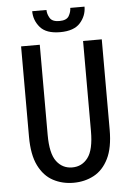

<svg xmlns="http://www.w3.org/2000/svg" viewBox="-59 -916 668 972"><g transform="rotate(-5 275.0 -430.0)"><path d="M275.5 11Q218.5 11 172 -13.8Q125.5 -38.5 98 -93.8Q70.5 -149 70.5 -241V-700H165.5V-242Q165.5 -147 195.8 -107Q226 -67 275.5 -67Q325 -67 355.2 -107Q385.5 -147 385.5 -242V-700H480.5V-241Q480.5 -149 453 -93.8Q425.5 -38.5 379 -13.8Q332.5 11 275.5 11ZM274 -754.5Q203.5 -754.5 172.8 -790.2Q142 -826 142 -872.5H214.5Q214.5 -852.5 226.5 -831.8Q238.5 -811 275 -811Q312 -811 323.8 -831.8Q335.5 -852.5 335.5 -872.5H408Q408 -826 376.2 -790.2Q344.5 -754.5 274 -754.5Z"/></g></svg>

Font: Trispace SemiCondensed
Style: Regular
Weight: 400
Width: 4
Designer: Tyler Finck
Foundry: Etcetera Type Company
Version: Version 1.210; ttfautohint (v1.8.3)